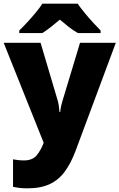

<svg xmlns="http://www.w3.org/2000/svg" viewBox="-21 -786 651 1046"><path d="M-1 -553H200L294 -236Q297 -226 299.5 -209Q302 -192 303 -176H307Q309 -196 312.5 -210.5Q316 -225 319 -235L415 -553H610L391 35Q366 102 332.5 148Q299 194 250 217Q201 240 128 240Q102 240 83 237.5Q64 235 50 232V82Q61 84 76.5 86Q92 88 109 88Q156 88 178.5 60.5Q201 33 215 -3L217 -8ZM402 -766Q418 -743 440.5 -715.5Q463 -688 486.5 -662.5Q510 -637 527 -620V-606H403Q377 -621 354 -639Q331 -657 305 -679Q279 -657 257.5 -640Q236 -623 210 -606H84V-620Q103 -638 126.5 -663.5Q150 -689 172.5 -716Q195 -743 210 -766Z"/></svg>

Font: Noto Sans Lao Black
Style: Regular
Weight: 900
Designer: Monotype Design Team
Foundry: Monotype Imaging Inc.
Version: Version 2.003; ttfautohint (v1.8.4.7-5d5b)